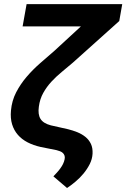

<svg xmlns="http://www.w3.org/2000/svg" viewBox="-20 -731 627 941"><path d="M579.1 -710.9 564.5 -627.9 336.9 -423.8Q310.1 -400.9 282.7 -378.4Q255.4 -356 231.9 -330.6Q208.5 -305.2 191.9 -275.4Q175.3 -245.6 170.4 -208Q165 -170.4 178.5 -148.4Q191.9 -126.5 229 -116.7L313.5 -97.7Q337.4 -91.8 359.6 -82.8Q381.8 -73.7 398.9 -59.8Q416 -45.9 425.5 -25.9Q435.1 -5.9 433.6 22.5Q432.1 48.8 419.9 73Q407.7 97.2 389.9 118.9Q372.1 140.6 350.6 158.7Q329.1 176.8 308.6 190.4L241.7 133.3Q250 124.5 258.8 115Q267.6 105.5 275.4 94.7Q283.2 84 288.8 72.8Q294.4 61.5 296.9 48.8Q298.8 38.6 296.1 31.2Q293.5 23.9 288.1 18.8Q282.7 13.7 274.7 10.5Q266.6 7.3 257.3 4.9L179.2 -10.7Q144 -18.6 115.5 -33.2Q86.9 -47.9 67.6 -70.1Q48.3 -92.3 39.3 -121.8Q30.3 -151.4 33.7 -189Q38.1 -237.8 59.1 -278.3Q80.1 -318.8 110.1 -354Q140.1 -389.2 175.8 -420.4Q211.4 -451.7 245.6 -481L376.5 -601.6H90.8L110.4 -710.9Z"/></svg>

Font: Roboto Mono
Style: Bold Italic
Weight: 700
Designer: Google
Version: Version 2.000985; 2015; ttfautohint (v1.3)